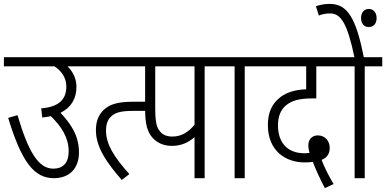

<svg xmlns="http://www.w3.org/2000/svg" viewBox="-20 -916 1985 987"><path d="M0 -622V-575H260C299 -550 321 -513 321 -471C321 -402 279 -366 192 -359L197 -312C213 -313 227 -316 241 -319C296 -266 333 -208 333 -139C333 -71 297 -49 254 -49C175 -49 124 -142 70 -324L22 -310C92 -80 157 0 257 0C335 0 386 -48 386 -133C386 -223 339 -285 291 -336C345 -363 373 -408 373 -470C373 -511 355 -548 327 -575H445V-622Z M432 -622V-575H716V-622ZM473 -247C473 -158 530 -78 606 9L645 -21C562 -113 525 -178 525 -244C525 -276 533 -299 548 -314C570 -337 598 -346 666 -346H735V-393H663C579 -393 540 -377 512 -350C484 -323 473 -287 473 -247Z M1032 -575H1122V-622H656V-575H726V-356C726 -278 737 -241 762 -210C785 -184 818 -166 863 -166C916 -166 953 -187 980 -211V0H1032ZM980 -575V-275C950 -238 914 -214 866 -214C839 -214 817 -222 803 -240C785 -260 778 -288 778 -362V-575Z M1238 -575H1328V-622H1109V-575H1186V0H1238Z M1650 51 1695 30C1670 -11 1648 -56 1633 -94C1658 -104 1675 -122 1675 -156C1675 -190 1652 -220 1614 -220C1587 -220 1565 -202 1565 -169C1565 -156 1568 -142 1571 -130C1562 -129 1554 -128 1546 -128C1458 -128 1409 -182 1409 -272C1409 -319 1424 -353 1451 -375C1480 -399 1520 -410 1583 -410H1606V-575H1738V-622H1315V-575H1554V-457C1494 -455 1443 -439 1409 -406C1377 -377 1357 -335 1357 -274C1357 -137 1452 -81 1546 -81C1563 -81 1576 -82 1588 -84C1602 -47 1628 10 1650 51Z M1855 -575H1945V-622H1850C1810 -826 1765 -896 1675 -896C1647 -896 1625 -891 1604 -884L1619 -836C1636 -843 1655 -847 1677 -847C1734 -847 1766 -792 1802 -622H1726V-575H1803V0H1855ZM1836 -823C1836 -794 1853 -777 1875 -777C1900 -777 1916 -794 1916 -823C1916 -851 1900 -870 1876 -870C1852 -870 1836 -852 1836 -823Z"/></svg>

Font: Noto Sans Devanagari Condensed Light
Style: Regular
Weight: 300
Width: 3
Designer: Jelle Bosma - Monotype Design Team
Foundry: Monotype Imaging Inc.
Version: Version 2.004